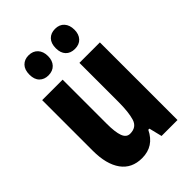

<svg xmlns="http://www.w3.org/2000/svg" viewBox="-224 -855 962 962"><g transform="rotate(-45 257.0 -373.5)"><path d="M461 -550V0H348L331 -69H323Q285 10 201 10Q128 10 90 -43Q52 -96 52 -191V-550H197V-237Q197 -178 208 -148.5Q219 -119 245 -119Q291 -119 303.5 -160Q316 -201 316 -274V-550ZM97 -685Q97 -720 115 -738.5Q133 -757 162 -757Q193 -757 211 -737.5Q229 -718 229 -685Q229 -653 211 -634Q193 -615 162 -615Q133 -615 115 -633Q97 -651 97 -685ZM284 -685Q284 -720 302 -738.5Q320 -757 350 -757Q381 -757 398.5 -737.5Q416 -718 416 -685Q416 -653 398.5 -634Q381 -615 350 -615Q319 -615 301.5 -633.5Q284 -652 284 -685Z"/></g></svg>

Font: Noto Sans ExtraCondensed ExtraBold
Style: Regular
Weight: 800
Width: 2
Designer: Monotype Design Team
Foundry: Monotype Imaging Inc.
Version: Version 2.013; ttfautohint (v1.8.4.7-5d5b)